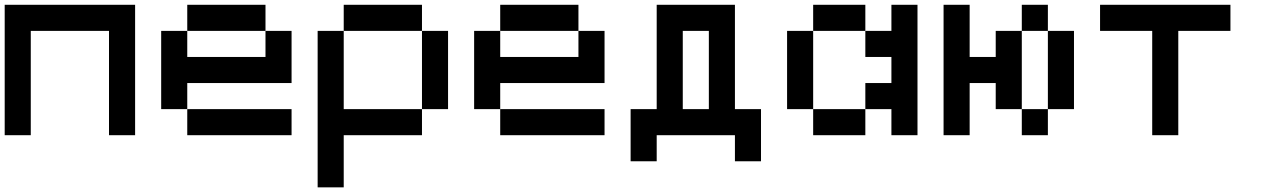

<svg xmlns="http://www.w3.org/2000/svg" viewBox="-20 -576 5373 818"><path d="M111.1 -444.4V0H0V-555.6H555.6V0H444.4V-444.4Z M1111.1 -444.4H777.8V-555.6H1111.1ZM777.8 -222.2V-111.1H666.7V-444.4H777.8V-333.3H1111.1V-444.4H1222.2V-222.2ZM1222.2 0H777.8V-111.1H1222.2Z M1777.8 -444.4H1444.4V-555.6H1777.8ZM1444.4 0V222.2H1333.3V-444.4H1444.4V-111.1H1777.8V0ZM1888.9 -111.1H1777.8V-444.4H1888.9Z M2444.4 -444.4H2111.1V-555.6H2444.4ZM2111.1 -222.2V-111.1H2000V-444.4H2111.1V-333.3H2444.4V-444.4H2555.6V-222.2ZM2555.6 0H2111.1V-111.1H2555.6Z M2888.9 -111.1H3000V-444.4H2888.9ZM2777.8 0V111.1H2666.7V-111.1H2777.8V-555.6H3111.1V-111.1H3222.2V111.1H3111.1V0Z M3444.4 -111.1H3333.3V-444.4H3444.4ZM3777.8 -333.3H3666.7V-444.4H3777.8V-555.6H3888.9V0H3777.8V-111.1H3666.7V-222.2H3777.8ZM3666.7 0H3444.4V-111.1H3666.7ZM3666.7 -444.4H3444.4V-555.6H3666.7Z M4555.6 -111.1H4444.4V-444.4H4555.6ZM4222.2 -333.3V-444.4H4333.3V-111.1H4222.2V-222.2H4111.1V0H4000V-555.6H4111.1V-333.3ZM4444.4 0H4333.3V-111.1H4444.4ZM4444.4 -444.4H4333.3V-555.6H4444.4Z M5000 -444.4V0H4888.9V-444.4H4666.7V-555.6H5222.2V-444.4Z"/></svg>

Font: Pixeloid Mono
Style: Regular
Weight: 400
Monospace: yes
Designer: GGBotNet
Foundry: GGBotNet
Version: 0.5